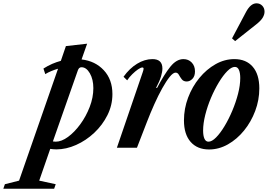

<svg xmlns="http://www.w3.org/2000/svg" viewBox="-199 -891 1616 1158"><path d="M-179 247.5 -169.5 220 -84 198.5 151 -476.5Q106 -463.5 74 -444L63 -477.5Q89.5 -494.5 115.8 -505.8Q142 -517 168 -524L198.5 -613L326.5 -627.5L293 -532.5Q375.5 -523 427.2 -467.2Q479 -411.5 479 -323.5Q479 -256.5 449 -196.5Q419 -136.5 369.5 -90Q320 -43.5 260 -16.8Q200 10 140.5 10Q131 10 121.2 9Q111.5 8 104 7L37.5 198.5L137 220L127.5 247.5ZM137 -36.5Q172 -36.5 211.2 -65.2Q250.5 -94 285.2 -141.5Q320 -189 342 -246Q364 -303 364 -359.5Q364 -412 343 -448.8Q322 -485.5 292.5 -485.5Q277 -485.5 270.5 -466.5L120 -38Q127.5 -36.5 137 -36.5Z M506 0 662 -456Q667 -470.5 667 -476.5Q667 -484 659.5 -484Q650 -484 633.2 -472.5Q616.5 -461 598.5 -443.2Q580.5 -425.5 568 -406.5L546 -428Q582 -478.5 627.8 -506.5Q673.5 -534.5 720.5 -534.5Q780.5 -534.5 780.5 -478Q780.5 -458 772 -429.5Q763.5 -401 742.5 -361.5L748 -360Q791 -442 828 -488.2Q865 -534.5 907.5 -534.5Q937.5 -534.5 957.2 -514Q977 -493.5 977 -460.5Q977 -431.5 961.5 -415.5Q946 -399.5 927 -399.5Q907.5 -399.5 897.2 -413Q887 -426.5 879.8 -439.8Q872.5 -453 860 -453Q845 -453 824.2 -427.2Q803.5 -401.5 779.5 -358.5Q755.5 -315.5 731.8 -262.5Q708 -209.5 687 -155L627 0Z M1062 10.5Q991 10.5 950.8 -35.2Q910.5 -81 910.5 -165Q910.5 -236 935.5 -302.2Q960.5 -368.5 1003.5 -420.8Q1046.5 -473 1101 -503.8Q1155.5 -534.5 1214.5 -534.5Q1285.5 -534.5 1325.2 -488.5Q1365 -442.5 1365 -358Q1365 -287.5 1340.2 -221.8Q1315.5 -156 1272.8 -103.5Q1230 -51 1175.5 -20.2Q1121 10.5 1062 10.5ZM1058.5 -36.5Q1079 -36.5 1104.2 -62Q1129.5 -87.5 1155 -129.8Q1180.5 -172 1202 -223Q1223.5 -274 1236.8 -325.5Q1250 -377 1250 -420.5Q1250 -451.5 1242 -469.5Q1234 -487.5 1217.5 -487.5Q1197 -487.5 1171.8 -462Q1146.5 -436.5 1120.8 -394Q1095 -351.5 1073.5 -300.8Q1052 -250 1039 -198.2Q1026 -146.5 1026 -103.5Q1026 -72.5 1034 -54.5Q1042 -36.5 1058.5 -36.5ZM1219 -643 1200.5 -659.5 1285 -819Q1313 -871 1348 -871Q1368.5 -871 1382.5 -856.8Q1396.5 -842.5 1396.5 -820.5Q1396.5 -803 1385.5 -784.5Q1374.5 -766 1346.5 -744Z"/></svg>

Font: Libre Caslon Condensed Bold
Style: Italic
Weight: 700
Italic angle: -22.583°
Designer: Pablo Impallari, Rodrigo Fuenzalida, Katja Schimmel, Ertekin Erdin
Foundry: Pablo Impallari, Rodrigo Fuenzalida
Version: Version 2.000; ttfautohint (v1.8.4.7-5d5b);gftools[0.9.33]